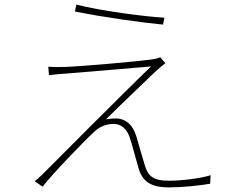

<svg xmlns="http://www.w3.org/2000/svg" viewBox="-20 -787 1040 835"><path d="M312 -767 306 -737C430 -712 594 -689 689 -680L695 -710C607 -715 417 -740 312 -767ZM699 -512 677 -538C668 -534 653 -530 637 -528C570 -519 331 -498 264 -496C236 -495 213 -495 190 -497L193 -460C215 -463 236 -465 267 -467C332 -472 549 -491 637 -498C531 -397 191 -55 162 -26C150 -14 138 -4 131 1L165 25C209 -32 352 -180 392 -216C414 -236 440 -248 475 -248C509 -248 532 -224 544 -190C555 -158 573 -87 582 -57C601 11 648 28 715 28C770 28 851 20 894 12L896 -25C852 -11 769 -1 714 -1C650 -1 625 -19 611 -64C599 -102 582 -165 572 -197C558 -241 530 -272 481 -272C471 -272 453 -270 441 -268C492 -320 623 -443 654 -474C660 -480 688 -504 699 -512Z"/></svg>

Font: Harano Aji Gothic CN ExtraLight
Style: Regular
Weight: 250
Foundry: Masamichi Hosoda
Version: HaranoAjiGothicCN-ExtraLight version 20230610;ttx 4.39.4